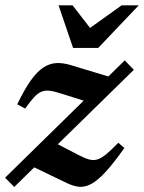

<svg xmlns="http://www.w3.org/2000/svg" viewBox="-24 -710 556 741"><path d="M-4.5 -24 457.5 -477 492.5 -440.5 31 11.5ZM73 -291 42.5 -307.5Q70 -364.5 94.5 -399Q119 -433.5 143 -449.2Q167 -465 192.8 -466.5Q218.5 -468 248 -459L420.5 -407L334 -310.5L215 -348Q188 -357 169.8 -359.5Q151.5 -362 137 -356.5Q122.5 -351 108 -335.2Q93.5 -319.5 73 -291ZM235 -3 86.5 -74.5 179.5 -163.5 280.5 -111Q303.5 -99 320.2 -94.5Q337 -90 352.2 -94.8Q367.5 -99.5 386.5 -115.2Q405.5 -131 432.5 -159L456 -139Q414.5 -80 383.5 -46.5Q352.5 -13 328 0Q303.5 13 281.5 10.8Q259.5 8.5 235 -3ZM511.5 -689.5 355 -525H258L202 -689.5H256L335 -587.5H303L445.5 -689.5Z"/></svg>

Font: Newsreader SemiBold
Style: Italic
Weight: 600
Italic angle: -17°
Designer: Hugues Gentile
Foundry: Production Type
Version: Version 1.003